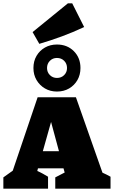

<svg xmlns="http://www.w3.org/2000/svg" viewBox="-49 -1123 678 1143"><path d="M561 -95Q573 -90 585.5 -83.5Q598 -77 609 -71V0H280V-67L336 -96L329 -121H177L173 -105Q190 -98 206 -89Q222 -80 237 -71V0H-29V-67L27 -107L175 -544H403ZM206 -223H302L255 -397ZM290 -578Q250 -578 218.5 -596.5Q187 -615 168.5 -646.5Q150 -678 150 -718Q150 -759 168.5 -790.5Q187 -822 218.5 -840Q250 -858 290 -858Q351 -858 390.5 -818.5Q430 -779 430 -718Q430 -678 412 -646.5Q394 -615 362.5 -596.5Q331 -578 290 -578ZM290 -659Q316 -659 333 -676Q350 -693 350 -718Q350 -744 333 -761Q316 -778 290 -778Q265 -778 248 -761Q231 -744 231 -718Q231 -693 248 -676Q265 -659 290 -659ZM185 -862 145 -932 355 -1103H381L452 -962Q386 -931 319.5 -906.5Q253 -882 185 -862Z"/></svg>

Font: Piazzolla SC Black
Style: Regular
Weight: 900
Designer: Juan Pablo del Peral
Foundry: Huerta Tipografica
Version: Version 1.330